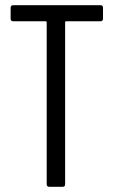

<svg xmlns="http://www.w3.org/2000/svg" viewBox="-20 -720 437 740"><path d="M160 -10V-634Q160 -638 156 -638H31Q21 -638 21 -648V-690Q21 -700 31 -700H367Q377 -700 377 -690V-648Q377 -638 367 -638H235Q231 -638 231 -634V-10Q231 0 221 0H170Q160 0 160 -10Z"/></svg>

Font: Barlow Condensed
Style: Regular
Weight: 400
Width: 3
Designer: Jeremy Tribby
Foundry: Tribby Type
Version: Version 1.500